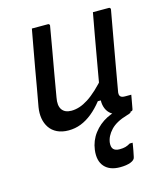

<svg xmlns="http://www.w3.org/2000/svg" viewBox="-116 -621 833 966"><g transform="rotate(-15 300.0 -137.5)"><path d="M141 -532Q162 -532 182.5 -532Q203 -532 225 -532Q228 -532 230 -530.5Q232 -529 233 -526.5Q234 -524 233 -521Q223 -462 212.5 -402.5Q202 -343 191.5 -284Q181 -225 171 -165Q163 -124 178 -102.5Q193 -81 227 -81Q248 -81 269.5 -88Q291 -95 314.5 -110Q338 -125 364.5 -149.5Q391 -174 421 -209L399 -93H367Q340 -59 311.5 -36Q283 -13 252.5 -1Q222 11 188 11Q154 11 129 -1Q104 -13 89.5 -34.5Q75 -56 70.5 -83Q66 -110 71 -141Q80 -190 88.5 -238.5Q97 -287 105.5 -336Q114 -385 123 -433Q128 -458 132 -482.5Q136 -507 141 -532ZM459 -532Q473 -532 486.5 -532Q500 -532 514 -532Q528 -532 541 -532Q545 -532 547 -530.5Q549 -529 550 -526.5Q551 -524 550 -520Q538 -454 526 -386Q514 -318 502 -251Q490 -184 479 -120Q476 -107 477 -99.5Q478 -92 482 -88Q486 -84 492 -82.5Q498 -81 507 -81Q510 -81 512.5 -81Q515 -81 518 -81Q521 -81 523 -81H538Q535 -63 531.5 -44.5Q528 -26 525 -9Q524 -4 521 -2Q518 0 514 0Q511 0 505 0Q499 0 492 0Q485 0 479 0Q452 0 432 -8.5Q412 -17 400 -32.5Q388 -48 384 -70Q380 -92 386 -120Q395 -171 403.5 -220.5Q412 -270 421 -320Q430 -370 439 -422Q448 -474 459 -532ZM483 -25Q489 -25 496.5 -18.5Q504 -12 513 2Q511 5 506.5 7.5Q502 10 491 13Q432 30 403.5 60.5Q375 91 371 125Q369 148 379 158.5Q389 169 411 169Q429 169 441.5 165.5Q454 162 467 154H482Q481 160 479.5 170Q478 180 475.5 193Q473 206 469 225Q467 240 445.5 248.5Q424 257 390 257Q336 257 309 226.5Q282 196 289 140Q295 93 323 56Q351 19 393 -2.5Q435 -24 483 -25Z"/></g></svg>

Font: Rec Mono Linear
Style: Italic
Weight: 400
Italic angle: -10°
Monospace: yes
Version: Version 1.085; ttfautohint (v1.8.4.7-5d5b)